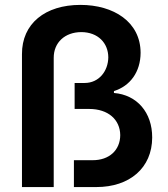

<svg xmlns="http://www.w3.org/2000/svg" viewBox="-20 -757 680 777"><path d="M197.4 0V-522.7C197.1 -585.2 242.9 -626.8 308.9 -627.1C376.8 -626.8 418 -582.7 418.3 -524.9C417.6 -469.5 380.7 -421.2 322.4 -421.2H282V-316.1H340.9C417.6 -316.1 465.9 -273.1 466.6 -210.2C466.3 -149.5 422.2 -108.3 354.4 -108.7H279.1V0H370C504.3 0 595.5 -77.1 595.9 -200.3C596.2 -302.2 534.1 -373.2 441.1 -380.7V-388.5C506.4 -408.7 548.7 -465.6 549 -543.3C548.7 -668.7 439.6 -737.2 305.4 -737.2C163 -737.2 68.2 -661.6 68.9 -537.6V0Z"/></svg>

Font: Riot Sans 2.0
Style: Bold
Weight: 600
Designer: Rasmus Andersson
Foundry: rsms
Version: Version 3.006;hotconv 1.0.109;makeotfexe 2.5.65596